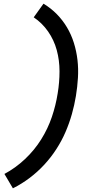

<svg xmlns="http://www.w3.org/2000/svg" viewBox="-20 -861 540 1042"><path d="M50 161 4 83Q64 51 115.5 2.5Q167 -46 203.5 -104.5Q240 -163 261.5 -226.5Q283 -290 293 -354Q303 -414 303 -474Q303 -534 288 -589Q273 -644 241 -690Q209 -736 163 -767L216 -841Q256 -817 288 -784.5Q320 -752 343.5 -712.5Q367 -673 381 -628Q395 -583 400.5 -535.5Q406 -488 403 -438.5Q400 -389 392 -340Q384 -291 370 -241.5Q356 -192 335.5 -144.5Q315 -97 286 -52Q257 -7 220.5 32.5Q184 72 141 104.5Q98 137 50 161Z"/></svg>

Font: Iosevka Term Curly Semibold
Style: Italic
Weight: 600
Italic angle: -9°
Designer: Belleve Invis
Foundry: Belleve Invis
Version: Version 32.3.0